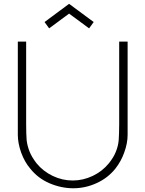

<svg xmlns="http://www.w3.org/2000/svg" viewBox="-20 -967 758 1002"><path d="M236.5 -819 212.5 -852 340.5 -947 469 -852 445 -819 340.5 -896ZM646 -263.5Q646 -219.5 628.5 -171.5Q620 -147.5 608.5 -126.8Q597 -106 582.5 -87.5Q543 -38 484.5 -11.5Q426 15.5 362.5 15.5Q299 15.5 237.5 -11Q177.5 -37 137.5 -87.5Q108.5 -121.5 90.5 -170.5Q73 -220 73 -263.5V-750H116.5V-317.5Q116.5 -290.5 117.2 -270.5Q118 -250.5 119 -236.5Q122 -208 133.5 -178Q145 -148 171 -114.5Q205 -73 255 -49Q305 -25 359.5 -25Q413.5 -25 464 -49Q514 -73 548 -114.5Q573.5 -146.5 585 -176Q597.5 -207.5 599.5 -236.5Q600.5 -251.5 601.2 -271.8Q602 -292 602 -317.5V-750H646Z"/></svg>

Font: Russisch Sans ExtraLight
Style: Regular
Weight: 200
Width: 4
Designer: Michael Sharanda (font) & Cristiano Sobral (main changes)
Foundry: Michael Sharanda
Version: Version 2.00;September 8, 2020;FontCreator 13.0.0.2681 64-bi